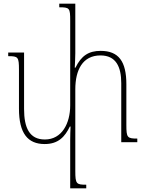

<svg xmlns="http://www.w3.org/2000/svg" viewBox="-20 -780 798 1053"><path d="M673 -95V-318C673 -443 631 -501 532 -501C467 -501 426 -475 394 -409H390C391 -436 393 -461 393 -488V-760H305V-740C362 -740 365 -736 365 -666V-202C365 -104 320 -15 226 -15C141 -15 112 -80 112 -182V-492H25V-472C79 -472 84 -468 84 -398V-184C84 -49 132 10 225 10C300 10 336 -30 363 -86H367C366 -62 365 -39 365 -13V253H453V233C399 233 393 229 393 158V-290C393 -396 433 -476 531 -476C616 -476 645 -414 645 -324V0H733V-20C678 -20 673 -25 673 -95Z"/></svg>

Font: Noto Serif Armenian SemiCondensed Thin
Style: Regular
Weight: 100
Width: 4
Designer: Monotype Design Team
Foundry: Monotype Imaging Inc.
Version: Version 2.008